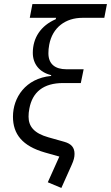

<svg xmlns="http://www.w3.org/2000/svg" viewBox="-20 -760 548 948"><path d="M495 -672 508 -740H140L127 -672H257L255 -665C181 -633 142 -573 142 -499C142 -445 174 -403 233 -389L232 -385C106 -373 44 -278 44 -184C44 -98 90 -39 202 -7L273 13L216 140L283 168L334 54C344 32 348 16 348 0C348 -31 333 -50 297 -60L219 -82C148 -102 121 -136 121 -184C121 -198 122 -208 125 -224C140 -305 194 -350 292 -350H379L393 -418H308C252 -418 219 -444 219 -497C219 -511 220 -523 223 -539C239 -625 304 -672 387 -672Z"/></svg>

Font: LVC Sans
Style: Italic
Weight: 400
Italic angle: -11.31°
Designer: Mike Abbink, Paul van der Laan, Pieter van Rosmalen
Foundry: Bold Monday
Version: Version 3.0